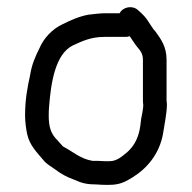

<svg xmlns="http://www.w3.org/2000/svg" viewBox="-20 -522 535 536"><path d="M314 -485H272C258.7 -485 238 -482.2 227 -481C200.4 -476.2 176.2 -465.1 154 -454C125.9 -440.8 101.9 -415.5 90 -387C78.6 -364.2 68.8 -342.5 64 -312C55.9 -275.5 50 -242.4 50 -199C50 -181.4 53 -160.5 56 -147C63.1 -115.2 84.3 -95.3 102 -74C111.4 -62.7 122.8 -57.4 134 -49C150.8 -36.4 165.4 -28.1 188 -20C208.4 -10.6 223.1 -7 251 -7C259.7 -6.3 266.7 -6 272 -6H286C313.9 -6 329.4 -14.2 349.5 -26.5C390.9 -51.9 424.9 -92.6 435 -148C438.6 -173 446 -205.3 446 -232C445.3 -236 445 -239.7 445 -243V-355C445 -391.6 429.4 -412.8 414 -434C410 -438 406.7 -442.3 404 -447C393.8 -462.3 388 -473.1 374 -486L365 -494C349.1 -508.3 322.6 -502.3 314 -485ZM342 -421C349.4 -411.1 354.6 -401.3 363 -391C371.5 -381.1 379 -372.2 379 -355V-243C379 -238.3 379.3 -233.3 380 -228C380 -219.1 375.5 -197 374 -190L372 -173C367.9 -140 356 -115.7 335 -97C321.8 -86.4 306.7 -72 286 -72H272C267.3 -72 260.7 -72.3 252 -73H238C203.1 -78.8 182.3 -99.9 156 -113C149.7 -119.3 144.3 -126.7 138 -133C122.6 -148.4 116 -167.6 116 -199C116 -207.7 116.3 -216 117 -224C122.1 -290 133.9 -370.5 183 -395C209.1 -406.9 233 -419 272 -419H331C335 -419 338.7 -419.7 342 -421Z"/></svg>

Font: HoneyBee
Style: Reg
Weight: 400
Foundry: Cannot Into Space Fonts
Version: Version 0.89